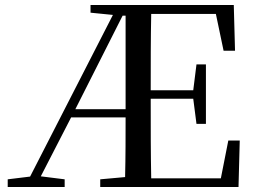

<svg xmlns="http://www.w3.org/2000/svg" viewBox="-20 -752 1027 772"><path d="M79 0H240V-31L144 -43L266 -280H485C485 -205 485 -123 483 -40L383 -31V0H939L944 -187H898L868 -35H588C586 -136 586 -238 586 -355H757L770 -254H808V-493H770L757 -389H586C586 -497 586 -598 588 -696H848L879 -548H925L920 -732H344V-701L434 -692L101 -42L11 -31V0ZM485 -689V-313H283L473 -689Z"/></svg>

Font: Noto Serif JP Medium
Style: Regular
Weight: 500
Designer: Ryoko NISHIZUKA 西塚涼子 (kana & ideographs); Frank Grießhammer (Latin, Greek & Cyrillic); Wenlong ZHANG 张文龙 (bopomofo); San
Foundry: Adobe
Version: Version 2.001;hotconv 1.1.0;makeotfexe 2.6.0